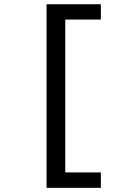

<svg xmlns="http://www.w3.org/2000/svg" viewBox="-20 -734 640 912"><path d="M459 158.2H201.2V-713.9H459V-641.1H290V85H459Z"/></svg>

Font: Droid Sans Mono
Style: Regular
Weight: 400
Monospace: yes
Foundry: Ascender Corporation
Version: Version 1.00 build 112